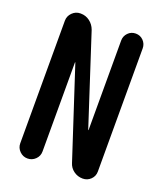

<svg xmlns="http://www.w3.org/2000/svg" viewBox="-135 -819 771 908"><g transform="rotate(20 250.0 -365.0)"><path d="M54.7 -55.7V-672.9Q54.7 -696.3 71.8 -713.4Q88.9 -730.5 112.3 -730.5H114.3Q139.6 -730.5 159.7 -715.3Q179.7 -700.2 188.5 -675.8L335 -225.6Q335 -224.6 335.9 -224.6Q336.9 -224.6 336.9 -225.6V-675.8Q336.9 -698.2 352.5 -714.4Q368.2 -730.5 391.1 -730.5Q414.1 -730.5 429.7 -714.4Q445.3 -698.2 445.3 -675.8V-55.7Q445.3 -32.2 428.7 -16.1Q412.1 0 388.7 0Q363.3 0 343.3 -14.6Q323.2 -29.3 316.4 -52.7L168.9 -503.9Q168.9 -504.9 168 -504.9Q167 -504.9 167 -503.9V-55.7Q167 -32.2 150.4 -16.1Q133.8 0 110.8 0Q87.9 0 71.3 -16.6Q54.7 -33.2 54.7 -55.7Z"/></g></svg>

Font: Rounded Mgen+ 2m medium
Style: Regular
Weight: 500
Designer: [Source Han Sans]
Ryoko NISHIZUKA  (kana & ideographs); Paul D. Hunt (Latin, Greek & Cyrillic); Wenlong ZHANG  (bopomofo
Version: Version 1.059.20150602